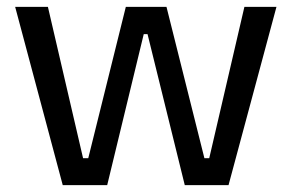

<svg xmlns="http://www.w3.org/2000/svg" viewBox="-20 -537 847 557"><path d="M162 0 24 -517H119L221 -78H236L345 -517H463L573 -78H587L689 -517H782L643 0H516L408 -438H397L291 0Z"/></svg>

Font: Bricolage Grotesque 18pt
Style: Regular
Weight: 400
Version: Version 1.001;gftools[0.9.33.dev8+g029e19f]